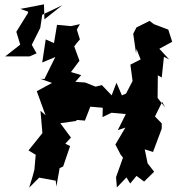

<svg xmlns="http://www.w3.org/2000/svg" viewBox="-20 -834 811 882"><path d="M642 0 688 -45 658 -84 645 -148 683 -136 723 -243V-267L692 -299L725 -366L739 -340L704 -384L705 -488L723 -478L733 -573L757 -561L712 -610L771 -642L753 -698L687 -723L667 -738L607 -708L592 -679L605 -589L607 -609L626 -561L579 -537L589 -462L559 -404L540 -396L515 -454L493 -396L448 -443L419 -436L371 -455L326 -458L353 -489L306 -503L345 -555L321 -621C329 -632 338 -643 347 -653L333 -698L347 -723L305 -714L242 -720L228 -636L190 -653L174 -547L234 -572L184 -471L165 -472L219 -453L149 -415L189 -305L166 -325L175 -220L188 -239L111 -143L144 -123L138 -54L129 -21L114 28L160 -18L236 -4L239 23L254 -62L270 -69L302 -163L280 -174L306 -202L257 -268L328 -278L334 -283L370 -280L395 -344L452 -339L451 -296L492 -316L558 -310L521 -236L556 -248L510 -170L534 -124L545 -110L513 -20L517 27L561 -19L578 9L607 -26ZM108 -781 109 -775 55 -688 73 -629 4 -575H116L148 -589L126 -628L165 -706L174 -766L266 -810L184 -745L182 -814L73 -793Z"/></svg>

Font: Asimov Aggro
Style: CondIt
Weight: 500
Designer: Google
Version: Version 2.000980; 2014